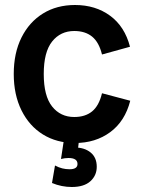

<svg xmlns="http://www.w3.org/2000/svg" viewBox="-20 -561 572 768"><path d="M280 11Q207 11 152 -23Q97 -57 66 -119.5Q35 -182 35 -265Q35 -349 66 -411Q97 -473 152 -507Q207 -541 280 -541Q362 -541 420.5 -498Q479 -455 500 -374L388 -343Q376 -392 348.5 -414.5Q321 -437 277 -437Q222 -437 188.5 -395Q155 -353 155 -265Q155 -177 188.5 -135Q222 -93 277 -93Q321 -93 348.5 -115.5Q376 -138 388 -188L501 -158Q480 -76 421 -32.5Q362 11 280 11ZM267 187Q247 187 227 183Q207 179 188 171L200 101Q215 109 229 112.5Q243 116 258 116Q290 116 290 95Q290 71 254 71Q246 71 239 72Q232 73 224 75L237 -11L297 -9L291 43L279 29Q318 29 342.5 49Q367 69 367 106Q367 141 341.5 164Q316 187 267 187Z"/></svg>

Font: Radio Canada Big Medium
Style: Regular
Weight: 500
Designer: Étienne Aubert Bonn
Foundry: Coppers and Brasses
Version: Version 1.001